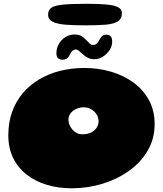

<svg xmlns="http://www.w3.org/2000/svg" viewBox="-20 -964 881 1038"><path d="M367.5 54Q295.5 54 233.2 35.2Q171 16.5 124.2 -20Q77.5 -56.5 51.2 -109.8Q25 -163 25 -232.5Q25 -301.5 45.2 -358.5Q65.5 -415.5 102.8 -459.8Q140 -504 191.2 -534.5Q242.5 -565 304.5 -580.8Q366.5 -596.5 436 -596.5Q512.5 -596.5 581 -576.2Q649.5 -556 702.5 -517Q755.5 -478 785.8 -421.8Q816 -365.5 816 -293.5Q816 -214 778.5 -149.8Q741 -85.5 677 -40Q613 5.5 532.8 29.8Q452.5 54 367.5 54ZM423.5 -238Q455.5 -238 475.2 -249Q495 -260 504 -276.2Q513 -292.5 513 -308Q513 -323 507 -336.5Q501 -350 490 -360.8Q479 -371.5 464.2 -377.8Q449.5 -384 432.5 -384Q417 -384 402.2 -379.2Q387.5 -374.5 375.8 -365.8Q364 -357 357 -344.5Q350 -332 350 -317Q350 -303.5 355.5 -289.8Q361 -276 370.8 -264.2Q380.5 -252.5 394 -245.2Q407.5 -238 423.5 -238ZM318 -641Q304 -641 294.5 -648.8Q285 -656.5 285 -676.5Q285 -703.5 298 -726.5Q311 -749.5 333.5 -763.5Q356 -777.5 383.5 -777.5Q405.5 -777.5 419.8 -769Q434 -760.5 444.5 -749.2Q455 -738 464 -729.5Q473 -721 483.5 -721Q495 -721 502.5 -727.8Q510 -734.5 519 -751.5Q526 -764.5 534 -770.5Q542 -776.5 556 -776.5Q567.5 -776.5 577 -768.8Q586.5 -761 586.5 -738Q586.5 -714.5 572.2 -692.8Q558 -671 536 -657.5Q514 -644 489.5 -644Q469 -644 454.2 -652Q439.5 -660 428.2 -670.2Q417 -680.5 407.8 -688.5Q398.5 -696.5 389.5 -696.5Q380.5 -696.5 372.2 -689.8Q364 -683 358 -670Q349.5 -651 339.5 -646Q329.5 -641 318 -641ZM439.5 -827Q380 -827 335 -830.5Q290 -834 265 -846.2Q240 -858.5 240 -884.5Q240 -908.5 256.5 -921.2Q273 -934 318.8 -938.8Q364.5 -943.5 452.5 -943.5Q518.5 -943.5 559.5 -939.2Q600.5 -935 619.8 -924.2Q639 -913.5 639 -893Q639 -862 616.5 -848Q594 -834 549.8 -830.5Q505.5 -827 439.5 -827Z"/></svg>

Font: Gluten Black
Style: Regular
Weight: 900
Designer: Tyler Finck
Foundry: Etcetera Type Company
Version: Version 1.300